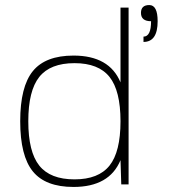

<svg xmlns="http://www.w3.org/2000/svg" viewBox="-20 -730 704 760"><path d="M271 10Q160 10 110 -51.5Q60 -113 60 -250Q60 -387 110 -448.5Q160 -510 271 -510Q413 -510 457 -404V-700H489V0H460L457 -96Q413 10 271 10ZM275 -20Q370 -20 413.5 -74.5Q457 -129 457 -250Q457 -371 413.5 -425.5Q370 -480 275 -480Q179 -480 135.5 -425.5Q92 -371 92 -250Q92 -129 135.5 -74.5Q179 -20 275 -20ZM604 -646Q604 -564 548 -564V-585Q578 -585 578 -646Q538 -646 538 -679Q538 -710 571 -710Q604 -710 604 -646Z"/></svg>

Font: Fivo Sans Thin
Style: Regular
Weight: 250
Foundry: Alexander Slobzheninov
Version: 1.0